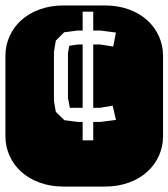

<svg xmlns="http://www.w3.org/2000/svg" viewBox="-22 -689 622 709"><path d="M364.3 -668.9Q413.6 -668.9 453.6 -654.3Q493.7 -639.6 521.7 -614.3Q549.8 -588.9 564.9 -554.9Q580.1 -521 580.1 -482.9V-186Q580.1 -147.9 564.9 -114Q549.8 -80.1 521.7 -54.7Q493.7 -29.3 453.6 -14.6Q413.6 0 364.3 0H213.9Q164.6 0 124.5 -14.6Q84.5 -29.3 56.4 -54.7Q28.3 -80.1 13.2 -114Q-2 -147.9 -2 -186V-482.9Q-2 -521 13.2 -554.9Q28.3 -588.9 56.4 -614.3Q84.5 -639.6 124.5 -654.3Q164.6 -668.9 213.9 -668.9ZM322.3 -524.9H346.2L396 -517.1L406.2 -568.8L349.1 -576.2H322.3V-646H283.2V-576.2H265.1L214.8 -569.8L184.1 -539.1L177.2 -498V-316.9L184.1 -275.9L215.8 -245.1L265.1 -238.8H283.2V-170.9H322.3V-238.8H349.1L406.2 -246.1L394 -298.8L348.1 -291H322.3ZM268.1 -291H235.8Q233.4 -303.2 232.4 -310.3Q231.4 -317.4 229 -325.2V-493.2L233.9 -520L268.1 -524.9H283.2V-291Z"/></svg>

Font: Monofett
Style: Regular
Weight: 400
Designer: vernon adams
Foundry: vernon adams
Version: Version 1.000